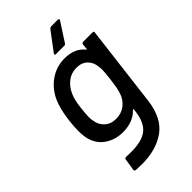

<svg xmlns="http://www.w3.org/2000/svg" viewBox="-267 -777 1060 1060"><g transform="rotate(-45 263.0 -247.5)"><path d="M417 -682 347 -574Q343 -567 334 -567H269Q264 -567 262.5 -570.5Q261 -574 265 -579L346 -687Q353 -694 359 -694H411Q417 -694 419 -690.5Q421 -687 417 -682ZM424 -509H498Q508 -509 506 -499L448 -26Q433 95 360.5 147Q288 199 176 199Q160 199 128 197Q119 196 120 186L131 117Q132 112 135.5 109.5Q139 107 143 108Q157 109 183 109Q265 109 305.5 77.5Q346 46 356 -29L358 -47Q358 -53 353 -49Q307 0 228 0Q165 0 118 -34Q71 -68 60 -134Q57 -155 57 -179Q57 -211 62 -256Q72 -336 93 -384Q119 -444 170.5 -480.5Q222 -517 286 -517Q365 -517 405 -467Q408 -462 410 -468L413 -499Q415 -509 424 -509ZM384 -257Q390 -311 390 -326Q390 -334 388 -350Q385 -387 361 -410.5Q337 -434 296 -434Q256 -434 225.5 -410.5Q195 -387 179 -350Q163 -317 157 -257Q152 -212 152 -193Q152 -174 155 -163Q160 -126 186 -102.5Q212 -79 252 -79Q294 -79 324 -102.5Q354 -126 366 -163Q371 -178 374.5 -195Q378 -212 384 -257Z"/></g></svg>

Font: Barlow Medium
Style: Italic
Weight: 500
Italic angle: -7°
Designer: Jeremy Tribby
Foundry: Tribby Type
Version: Version 1.408